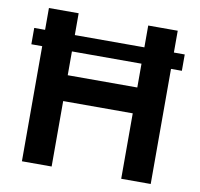

<svg xmlns="http://www.w3.org/2000/svg" viewBox="-79 -793 911 876"><g transform="rotate(10 376.5 -355.0)"><path d="M725.1 -608.9V-533.2H674.8V0H538.1V-303.2H215.8V0H78.1V-533.2H27.8V-608.9H78.1V-710H215.8V-608.9H538.1V-710H674.8V-608.9ZM538.1 -422.9V-533.2H215.8V-422.9Z"/></g></svg>

Font: Rawline
Style: Bold
Weight: 700
Designer: Matt McInerney, Pablo Impallari, Rodrigo Fuenzalida
Foundry: Matt McInerney, Pablo Impallari, Rodrigo Fuenzalida
Version: Version 4.020;PS 004.020;hotconv 1.0.88;makeotf.lib2.5.64775